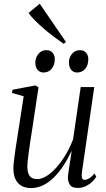

<svg xmlns="http://www.w3.org/2000/svg" viewBox="-20 -966 552 997"><path d="M141 10.5Q111.5 10.5 91.2 -1.2Q71 -13 60.2 -35.8Q49.5 -58.5 49.5 -93Q49.5 -105 52.5 -131.8Q55.5 -158.5 60.2 -189.8Q65 -221 69 -247Q73 -273 74.5 -282L103 -466L42 -483.5L45 -500L164 -522.5L180 -512.5L144 -274Q141.5 -259 137.8 -234.8Q134 -210.5 130.5 -184.5Q127 -158.5 124.5 -136Q122 -113.5 122 -101.5Q122 -78.5 127.8 -63.8Q133.5 -49 144.8 -42.5Q156 -36 173.5 -36Q203 -36 236.8 -62Q270.5 -88 303 -134.5Q335.5 -181 359.5 -242L399 -514H469.5L405.5 -72.5Q403 -54.5 405.5 -43.2Q408 -32 420 -32Q430 -32 443.2 -40Q456.5 -48 471 -65L480 -48.5Q473 -36 458.8 -22.2Q444.5 -8.5 425.5 0.8Q406.5 10 383.5 10Q352 10 341.8 -8.5Q331.5 -27 332.5 -46.5Q332.5 -50 334.8 -65.8Q337 -81.5 340.2 -103.2Q343.5 -125 346.8 -146Q350 -167 352 -181H351Q332 -140.5 309.2 -105.8Q286.5 -71 260.2 -45Q234 -19 204.2 -4.2Q174.5 10.5 141 10.5ZM206 -589.5Q187.5 -589.5 175.5 -603Q163.5 -616.5 163.5 -642Q164 -667.5 179.8 -686.5Q195.5 -705.5 220 -705.5Q242 -705.5 253.2 -692Q264.5 -678.5 264.5 -659Q264 -627 247.8 -608.2Q231.5 -589.5 206 -589.5ZM380 -589.5Q362 -589.5 350 -603Q338 -616.5 338 -642Q338 -667.5 354 -686.5Q370 -705.5 394.5 -705.5Q416 -705.5 427.2 -692Q438.5 -678.5 438.5 -659Q438.5 -627 422.2 -608.2Q406 -589.5 380 -589.5ZM310.5 -738.5Q284.5 -756.5 258 -776.5Q231.5 -796.5 207.2 -817.5Q183 -838.5 162.5 -859Q142 -879.5 128 -898.5L186.5 -946.5L322.5 -748Z"/></svg>

Font: Merriweather 120pt Light
Style: Italic
Weight: 300
Italic angle: -7.8°
Version: Version 2.101